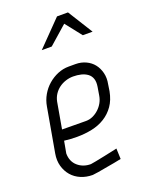

<svg xmlns="http://www.w3.org/2000/svg" viewBox="-143 -824 696 905"><g transform="rotate(-20 204.5 -371.0)"><path d="M217 -241H219Q237 -241 253.5 -248.5Q270 -256 283.5 -268.5Q297 -281 306 -297Q315 -313 318 -331L325 -373Q329 -397 323.5 -413.5Q318 -430 304.5 -440Q291 -450 272.5 -454.5Q254 -459 233 -459Q214 -459 195.5 -453Q177 -447 162 -436Q147 -425 136.5 -409Q126 -393 122 -373L99 -242ZM69 -368Q74 -398 89 -424Q104 -450 126 -469Q148 -488 174.5 -499Q201 -510 230 -510H264Q292 -510 315.5 -499Q339 -488 354 -469Q369 -450 375.5 -424Q382 -398 376 -368L371 -335Q363 -293 343 -264.5Q323 -236 294 -218Q265 -200 229 -192.5Q193 -185 154 -185Q138 -185 122 -186Q106 -187 90 -189L79 -129Q79 -89 105.5 -65.5Q132 -42 171 -42Q175 -42 197 -46.5Q219 -51 244 -56Q273 -62 309 -70L311 -17Q273 -9 242 -4Q216 1 191.5 5Q167 9 162 9Q130 9 103 -2.5Q76 -14 58 -35Q40 -56 32 -84.5Q24 -113 30 -147ZM343 -626 279 -707 187 -626H137L259 -751H314L392 -626Z"/></g></svg>

Font: Marvel
Style: Italic
Weight: 400
Italic angle: -12°
Designer: Carolina Trebol
Foundry: Carolina Trebol
Version: Version 1.001